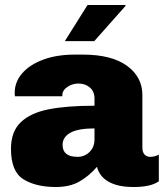

<svg xmlns="http://www.w3.org/2000/svg" viewBox="-20 -740 664 770"><path d="M551 -359V-148Q551 -129 560 -120Q569 -111 582 -111Q601 -111 617 -120V-13Q585 10 516 10Q452 10 415 -11.5Q378 -33 369 -71Q337 -34 298.5 -12Q260 10 204 10Q124 10 74 -21Q24 -52 24 -143Q24 -212 63 -249.5Q102 -287 174.5 -301.5Q247 -316 359 -316V-345Q359 -373 340.5 -389Q322 -405 294 -405Q271 -405 250.5 -391.5Q230 -378 230 -358V-354H40Q39 -357 39 -368Q39 -411 68.5 -445.5Q98 -480 152.5 -500.5Q207 -521 279 -521H312Q428 -521 489.5 -476Q551 -431 551 -359ZM231 -159Q231 -111 291 -111Q319 -111 339 -130.5Q359 -150 359 -181V-225Q293 -225 262 -207.5Q231 -190 231 -159ZM482 -720 484 -717 358 -575H240L331 -720Z"/></svg>

Font: Chivo Black
Style: Regular
Weight: 900
Designer: Hector Gatti
Foundry: Omnibus-Type
Version: Version 1.007